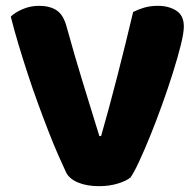

<svg xmlns="http://www.w3.org/2000/svg" viewBox="-20 -629 674 659"><path d="M428 -20Q414 -8 384.5 1Q355 10 320 10Q278 10 248 -2.5Q218 -15 207 -37Q196 -60 180 -96.5Q164 -133 146.5 -178Q129 -223 110.5 -273.5Q92 -324 75 -376Q58 -428 43 -478Q28 -528 17 -572Q31 -586 57.5 -597.5Q84 -609 114 -609Q151 -609 174.5 -593.5Q198 -578 209 -536Q236 -438 263.5 -348.5Q291 -259 321 -162H327Q354 -256 382.5 -367Q411 -478 437 -588Q455 -597 475.5 -603Q496 -609 522 -609Q559 -609 585 -592.5Q611 -576 611 -538Q611 -516 600.5 -474Q590 -432 573.5 -379.5Q557 -327 536.5 -270Q516 -213 495.5 -162.5Q475 -112 457 -73.5Q439 -35 428 -20Z"/></svg>

Font: Baloo Chettan 2 ExtraBold
Style: Regular
Weight: 800
Designer: Maithili Shingre, Unnati Kotecha and Ek Type
Foundry: Ek Type
Version: Version 1.640;hotconv 1.0.111;makeotfexe 2.5.65597; ttfautoh